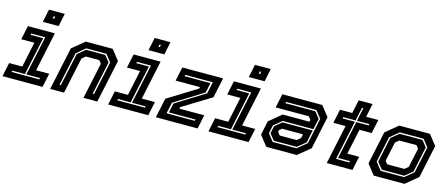

<svg xmlns="http://www.w3.org/2000/svg" viewBox="-50 -1319 4404 1888"><g transform="rotate(15 2152.0 -375.0)"><path d="M243 -618.5 270.5 -750H431.5L404 -618.5ZM328.5 -676H342.5L347.5 -700H333.5ZM-2 0 28 -141.5H161.5L216 -398.5H82.5L112.5 -540H387L302.5 -141.5H436L406 0ZM74 -63H356.5L359.5 -77H220L305.5 -478H162.5L159.5 -464H288.5L206 -77H77Z M483.5 0 576.5 -437 701.5 -540H975.5L1056.5 -437L963.5 0H822.5L901 -368L877 -398.5H740L703 -368L624.5 0ZM561.5 -63H575.5L647 -399L725.5 -463H920.5L971 -400L899.5 -63H913.5L986 -404L928.5 -477H723.5L634 -403Z M1319 -618.5 1346.5 -750H1507.5L1480 -618.5ZM1404.5 -676H1418.5L1423.5 -700H1409.5ZM1074 0 1104 -141.5H1237.5L1292 -398.5H1158.5L1188.5 -540H1463L1378.5 -141.5H1512L1482 0ZM1150 -63H1432.5L1435.5 -77H1296L1381.5 -478H1238.5L1235.5 -464H1364.5L1282 -77H1153Z M1651 -65H1938.5L1941.5 -79H1671L1691.5 -175L1986 -358L2011.5 -477H1730.5L1727.5 -463H1991.5L1970 -362L1675 -178.5ZM1559.5 0 1602 -199.5 1898.5 -383.5 1902 -398.5H1654L1684 -540H2099.5L2056 -336.5L1764 -157.5L1760.5 -141.5H2014.5L1984.5 0Z M2340 -618.5 2367.5 -750H2528.5L2501 -618.5ZM2425.5 -676H2439.5L2444.5 -700H2430.5ZM2095 0 2125 -141.5H2258.5L2313 -398.5H2179.5L2209.5 -540H2484L2399.5 -141.5H2533L2503 0ZM2171 -63H2453.5L2456.5 -77H2317L2402.5 -478H2259.5L2256.5 -464H2385.5L2303 -77H2174Z M2683.5 0 2602.5 -103 2633 -245.5 2757.5 -348.5H3029.5L3034 -368L3010 -398.5H2672.5L2702.5 -540H3109L3190 -437L3119 -103L2994 0ZM2739.5 -77 2689 -140 2705 -215.5 2775 -273.5H3083L3056 -145L2972.5 -77ZM2731.5 -63H2974.5L3069 -141L3125 -403L3066.5 -477H2756.5L2753.5 -463H3058.5L3110 -399L3086 -287.5H2774L2692 -220.5L2674 -136ZM2782.5 -141.5H2955L2992 -172L3000.5 -212H2787.5L2762 -191L2758 -172Z M3299 0 3384 -399H3259.5L3289.5 -540H3414L3443 -677H3584.5L3555.5 -540H3679.5L3649.5 -399H3525.5L3470.5 -141.5H3591L3561 0ZM3376.5 -63H3512.5L3515.5 -77H3393.5L3475.5 -464H3601L3604 -478H3478.5L3507.5 -614H3493.5L3464.5 -478H3338.5L3335.5 -464H3461.5Z M3777.5 0 3696.5 -103 3767.5 -437 3892.5 -540H4205L4286 -437L4215 -103L4090 0ZM3831 -63H4069.5L4158 -136L4215 -404L4157.5 -477H3915L3825.5 -403L3769.5 -141ZM3839 -77 3784.5 -145 3838.5 -399 3917 -463H4149.5L4200 -400L4145 -140L4067.5 -77ZM3876.5 -141.5H4051L4088 -172L4130 -368L4106 -398.5H3931.5L3894.5 -368L3852.5 -172Z"/></g></svg>

Font: Tourney
Style: Bold Italic
Weight: 700
Italic angle: -12°
Version: Version 1.015